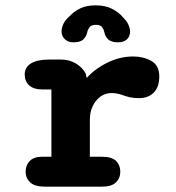

<svg xmlns="http://www.w3.org/2000/svg" viewBox="-20 -699 659 719"><path d="M316.5 -112H362Q399 -112 414.8 -96.2Q430.5 -80.5 430.5 -56Q430.5 -32 414.2 -16Q398 0 362 0H148.5Q110 0 93 -16Q76 -32 76 -56Q76 -80.5 91.5 -96.2Q107 -112 137.5 -112H172.5V-364H138.5Q106.5 -364 89.5 -379.2Q72.5 -394.5 72.5 -420Q72.5 -447 96 -461.5Q119.5 -476 164 -476H209Q238.5 -476 263 -462Q287.5 -448 301 -423.5L304.5 -407Q337.5 -443 383.8 -465.2Q430 -487.5 478.5 -487.5Q517 -487.5 546.8 -470.8Q576.5 -454 576.5 -412.5Q576.5 -373.5 556 -352.5Q535.5 -331.5 501 -331.5Q480 -331.5 466 -334.8Q452 -338 439 -343Q429 -346.5 418.8 -348.5Q408.5 -350.5 397.5 -350.5Q374 -350.5 355.8 -337Q337.5 -323.5 327 -301.2Q316.5 -279 316.5 -252ZM422 -540.5Q396 -540.5 384.8 -552Q373.5 -563.5 371 -577.5Q369 -588 362.8 -597Q356.5 -606 339 -606Q321.5 -606 315 -596.8Q308.5 -587.5 306.5 -577.5Q303.5 -563 292.5 -551.8Q281.5 -540.5 255 -540.5Q235 -540.5 222.8 -552.2Q210.5 -564 210.5 -581.5Q210.5 -594.5 217.5 -609.8Q224.5 -625 241 -638.5Q256.5 -656 280.2 -667.5Q304 -679 338 -679Q375.5 -679 401.2 -665.2Q427 -651.5 442.5 -632Q456 -618.5 461.5 -605Q467 -591.5 467 -580.5Q467 -562.5 455.2 -551.5Q443.5 -540.5 422 -540.5Z"/></svg>

Font: Sono Monospace
Style: Bold
Weight: 700
Designer: Tyler Finck
Foundry: Tyler Finck
Version: Version 2.112